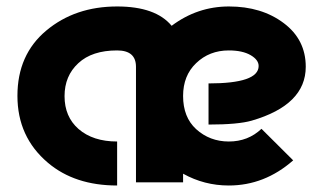

<svg xmlns="http://www.w3.org/2000/svg" viewBox="-20 -567 1015 597"><path d="M402.8 0V-359.4Q402.8 -410.2 344.2 -410.2Q266.1 -410.2 223.6 -370.6Q180.7 -331.1 180.7 -268.1Q180.7 -204.1 224.1 -166Q269 -127 344.2 -127V9.8Q212.4 9.8 128.9 -61Q34.2 -141.1 34.2 -269Q34.2 -397 123.8 -471.9Q213.4 -546.9 344.2 -546.9Q463.9 -546.9 513.7 -486.8Q593.8 -546.9 691.9 -546.9Q793.5 -546.9 862.3 -495.1Q930.7 -443.8 930.7 -359.4Q930.7 -240.7 762.7 -191.9Q720.7 -179.7 628.4 -179.7V-307.6Q784.2 -307.6 784.2 -361.8Q784.2 -380.9 759.3 -395.5Q733.9 -410.2 691.4 -410.2Q630.9 -410.2 589.8 -370.6Q549.3 -332 549.3 -268.6Q549.3 -202.6 589.8 -165.5Q632.3 -127 691.4 -127Q751.5 -127 793 -166.5L891.6 -68.4Q802.7 9.8 691.4 9.8Q615.2 9.8 549.3 -26.9V0Z"/></svg>

Font: New Shape
Style: Bold
Weight: 700
Designer: Wojciech Kalinowski "wmk69" (wmk69@o2.pl)
Foundry: Wojciech Kalinowski "wmk69" (wmk69@o2.pl)
Version: Version 2.1.1; 2021-05-14